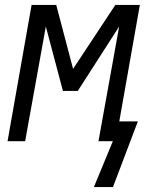

<svg xmlns="http://www.w3.org/2000/svg" viewBox="-20 -570 640 775"><path d="M435.5 0H377.5L461 -463L294 -203H234L165 -463L81.5 0H10.5L107.5 -550H207L275 -292L445.5 -550H544.5L461.5 -80H536.5L436 185H359Z"/></svg>

Font: JuliaMono ExtraBoldItalic
Style: Regular
Weight: 800
Italic angle: -9°
Monospace: yes
Designer: cormullion
Foundry: corm
Version: Version 0.049; ttfautohint (v1.8.4)